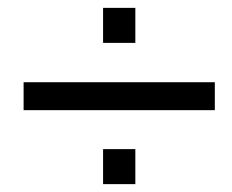

<svg xmlns="http://www.w3.org/2000/svg" viewBox="-20 -577 589 488"><path d="M242 -468V-557H324V-468ZM40 -297V-368H526V-297ZM242 -109V-198H324V-109Z"/></svg>

Font: Libra Sans Modern
Style: Italic
Weight: 400
Italic angle: -12°
Foundry: Stefan Peev, Context Ltd
Version: Version 1.000